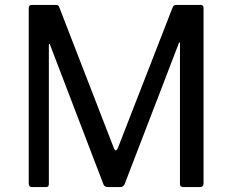

<svg xmlns="http://www.w3.org/2000/svg" viewBox="-20 -762 946 782"><path d="M111 0Q97 0 97 -15V-728Q97 -742 109 -742H205Q213 -742 216.5 -740Q220 -738 222 -731L444 -158Q448 -149 452 -149.5Q456 -150 460 -159L682 -729Q686 -742 697 -742H798Q809 -742 809 -729V-15Q809 0 794 0H728Q720 0 716.5 -3Q713 -6 713 -13V-585Q713 -590 711 -589.5Q709 -589 708 -585L488 -13Q483 0 469 0H421Q405 0 401 -12L184 -579Q182 -584 180.5 -583.5Q179 -583 179 -579V-13Q179 -6 176 -3Q173 0 165 0H111Z"/></svg>

Font: Libre Franklin
Style: Regular
Weight: 400
Designer: Pablo Impallari, Rodrigo Fuenzalida, Nhung Nguyen
Foundry: Impallari Type
Version: Version 3.000